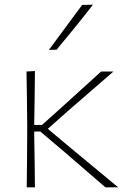

<svg xmlns="http://www.w3.org/2000/svg" viewBox="-20 -799 548 819"><path d="M94 0Q95 -56.5 95.2 -108.5Q95.5 -160.5 96 -221V-271Q95.5 -332 94.8 -385Q94 -438 93 -494L129 -496Q128.5 -439.5 127.8 -385.5Q127 -331.5 126 -271V-266H159L248.5 -346Q289 -383 330 -420.2Q371 -457.5 411.5 -494H464Q415 -451.5 365.8 -408.8Q316.5 -366 268 -324L184 -249.5L279.5 -169.5Q330.5 -127 382 -84.5Q433.5 -42 484 0H429.5Q387.5 -36.5 345 -73Q302.5 -109.5 260.5 -146L152 -238H126V-221Q127 -160.5 127.8 -108.5Q128.5 -56.5 129 0ZM188.5 -586Q224 -634 259.8 -682.5Q295.5 -731 330.5 -778L376.5 -779Q339 -730.5 300.2 -682.8Q261.5 -635 221.5 -587Z"/></svg>

Font: Commissioner Loud Thin
Style: Regular
Weight: 100
Designer: Kostas Bartsokas
Foundry: Kostas Bartsokas
Version: Version 1.000; ttfautohint (v1.8.3)